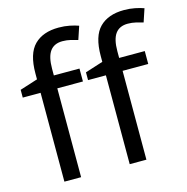

<svg xmlns="http://www.w3.org/2000/svg" viewBox="-111 -871 953 977"><g transform="rotate(-15 365.5 -382.5)"><path d="M332 -468H197V0H109V-468H15V-509L109 -539V-570Q109 -674 154.5 -719.5Q200 -765 283 -765Q314 -765 341 -759.5Q368 -754 387 -747L364 -678Q348 -683 327 -688Q306 -693 284 -693Q240 -693 218.5 -663.5Q197 -634 197 -571V-536H332ZM676 -468H541V0H453V-468H359V-509L453 -539V-570Q453 -674 498.5 -719.5Q544 -765 627 -765Q658 -765 685 -759.5Q712 -754 731 -747L708 -678Q692 -683 671 -688Q650 -693 628 -693Q584 -693 562.5 -663.5Q541 -634 541 -571V-536H676Z"/></g></svg>

Font: Noto Sans
Style: Regular
Weight: 400
Designer: Monotype Design Team
Foundry: Monotype Imaging Inc.
Version: Version 1.902